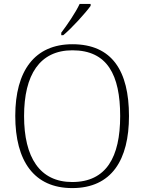

<svg xmlns="http://www.w3.org/2000/svg" viewBox="-20 -951 738 981"><path d="M293 -784V-771H303C347 -807 418 -886 443 -921V-931H387C366 -886 322 -822 293 -784ZM349 10C551 10 639 -135 639 -358C639 -588 553 -725 350 -725C157 -725 58 -589 58 -359C58 -128 154 10 349 10ZM349 -21C183 -21 103 -147 103 -358C103 -569 183 -694 350 -694C528 -694 594 -569 594 -358C594 -148 523 -21 349 -21Z"/></svg>

Font: Noto Serif Telugu ExtraLight
Style: Regular
Weight: 200
Designer: Jelle Bosma - Monotype Design Team
Foundry: Monotype Imaging Inc.
Version: Version 2.005